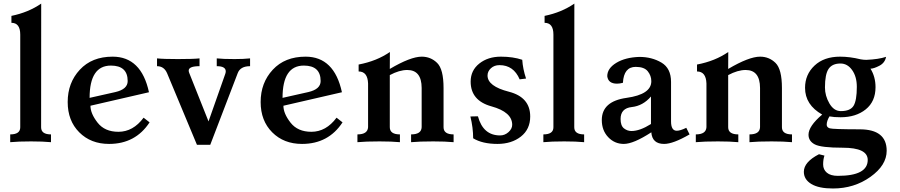

<svg xmlns="http://www.w3.org/2000/svg" viewBox="-20 -802 5074 1083"><path d="M267.6 0Q222.2 -4.4 155.3 -4.4Q82.5 -4.4 37.6 0V-43.9Q94.2 -43.9 94.2 -84V-606.9Q94.2 -673.3 44.4 -673.3V-712.4Q140.1 -731.9 212.4 -781.7Q211.9 -672.4 211.9 -84Q211.9 -43.9 267.6 -43.9Z M595.2 9.8Q492.2 9.8 427 -55.7Q361.8 -121.1 361.8 -226.6Q361.8 -335 430.2 -408.7Q498.5 -482.4 615.2 -482.4Q776.9 -482.4 820.3 -281.7L490.2 -205.6Q490.2 -161.6 530.5 -110.1Q570.8 -58.6 647.9 -58.6Q731 -58.6 790 -138.2L823.7 -111.8Q744.1 9.8 595.2 9.8ZM485.4 -250 630.9 -282.7Q700.2 -298.8 700.2 -344.7Q700.2 -432.1 605.5 -432.1Q485.4 -432.1 485.4 -250Z M1166 14.6H1090.8L922.4 -389.2Q905.3 -428.7 865.7 -428.7V-472.7Q900.9 -468.8 983.4 -468.8Q1070.3 -468.8 1105.5 -472.7V-428.7Q1044.4 -428.7 1044.4 -403.8Q1044.4 -397 1047.9 -389.2L1156.2 -117.2L1251 -386.2Q1253.4 -393.6 1253.4 -399.4Q1253.4 -428.7 1202.6 -428.7V-472.7Q1236.3 -468.8 1303.2 -468.8Q1355 -468.8 1390.6 -472.7V-428.7Q1335.4 -428.7 1320.8 -389.2Z M1683.6 9.8Q1580.6 9.8 1515.4 -55.7Q1450.2 -121.1 1450.2 -226.6Q1450.2 -335 1518.6 -408.7Q1586.9 -482.4 1703.6 -482.4Q1865.2 -482.4 1908.7 -281.7L1578.6 -205.6Q1578.6 -161.6 1618.9 -110.1Q1659.2 -58.6 1736.3 -58.6Q1819.3 -58.6 1878.4 -138.2L1912.1 -111.8Q1832.5 9.8 1683.6 9.8ZM1573.7 -250 1719.2 -282.7Q1788.6 -298.8 1788.6 -344.7Q1788.6 -432.1 1693.8 -432.1Q1573.7 -432.1 1573.7 -250Z M2538.6 0Q2492.2 -4.4 2423.8 -4.4Q2344.7 -4.4 2298.8 0V-43.9Q2356.9 -43.9 2358.4 -84.5V-306.2Q2357.9 -407.2 2277.3 -407.2Q2232.4 -407.2 2178.7 -378.4V-84.5Q2178.7 -43.9 2235.8 -43.9V0Q2189.5 -4.4 2121.1 -4.4Q2042 -4.4 1996.1 0V-43.9Q2053.7 -43.9 2056.2 -84.5V-331.1Q2053.7 -398.9 2002.9 -398.9V-438Q2105.5 -457.5 2179.2 -508.8L2178.7 -413.1Q2295.9 -482.4 2358.9 -482.4Q2409.7 -482.4 2445.8 -447Q2481.9 -411.6 2481.9 -305.7V-84.5Q2481.9 -43.9 2538.6 -43.9Z M2786.1 9.8Q2701.2 9.8 2648.9 -22Q2648.9 -81.1 2633.3 -145L2675.8 -146Q2705.1 -38.1 2800.8 -38.1Q2827.6 -38.1 2848.4 -56.9Q2869.1 -75.7 2869.1 -98.1Q2869.1 -169.9 2752 -202.1Q2634.8 -234.4 2634.8 -341.8Q2634.8 -404.8 2683.6 -443.6Q2732.4 -482.4 2805.2 -482.4Q2873.5 -482.4 2925.8 -464.8Q2929.2 -413.1 2947.3 -358.9L2911.1 -354.5Q2877 -434.6 2797.4 -434.6Q2768.1 -434.6 2749 -417Q2730 -399.4 2730 -376Q2730 -315.4 2850.3 -284.7Q2970.7 -253.9 2970.7 -145Q2970.7 -72.8 2918 -31.5Q2865.2 9.8 2786.1 9.8Z M3274.9 0Q3229.5 -4.4 3162.6 -4.4Q3089.8 -4.4 3044.9 0V-43.9Q3101.6 -43.9 3101.6 -84V-606.9Q3101.6 -673.3 3051.8 -673.3V-712.4Q3147.5 -731.9 3219.7 -781.7Q3219.2 -672.4 3219.2 -84Q3219.2 -43.9 3274.9 -43.9Z M3726.1 9.8Q3658.7 9.8 3653.8 -55.7Q3553.2 9.8 3498.5 9.8Q3446.8 9.8 3410.6 -28.3Q3374.5 -66.4 3374.5 -125Q3374.5 -230.5 3514.2 -250Q3653.8 -269.5 3653.8 -343.8Q3653.8 -375 3633.8 -399.9Q3613.8 -424.8 3565.9 -424.8Q3498.5 -424.8 3493.7 -335Q3475.6 -330.1 3460.4 -330.1Q3410.6 -330.1 3405.3 -372.1Q3405.3 -416.5 3456.3 -447.5Q3507.3 -478.5 3586.9 -481Q3656.7 -481 3710.9 -449Q3765.1 -417 3765.1 -339.8V-117.2Q3765.1 -64.5 3797.4 -64.5Q3816.9 -64.5 3851.1 -81.1L3869.6 -43.9Q3776.9 9.8 3726.1 9.8ZM3541.5 -63Q3589.4 -63 3651.9 -102.5V-257.8Q3606.9 -205.1 3543.7 -198.2Q3480.5 -191.4 3480.5 -130.9Q3480.5 -92.8 3499.5 -77.9Q3518.6 -63 3541.5 -63Z M4447.3 0Q4400.9 -4.4 4332.5 -4.4Q4253.4 -4.4 4207.5 0V-43.9Q4265.6 -43.9 4267.1 -84.5V-306.2Q4266.6 -407.2 4186 -407.2Q4141.1 -407.2 4087.4 -378.4V-84.5Q4087.4 -43.9 4144.5 -43.9V0Q4098.1 -4.4 4029.8 -4.4Q3950.7 -4.4 3904.8 0V-43.9Q3962.4 -43.9 3964.8 -84.5V-331.1Q3962.4 -398.9 3911.6 -398.9V-438Q4014.2 -457.5 4087.9 -508.8L4087.4 -413.1Q4204.6 -482.4 4267.6 -482.4Q4318.4 -482.4 4354.5 -447Q4390.6 -411.6 4390.6 -305.7V-84.5Q4390.6 -43.9 4447.3 -43.9Z M4722.7 -175.3Q4776.4 -175.3 4794.7 -205.3Q4813 -235.4 4813 -312Q4813 -369.6 4786.6 -406.7Q4760.3 -443.8 4720.7 -443.8Q4674.3 -443.8 4653.8 -413.6Q4633.3 -383.3 4633.3 -308.6Q4633.3 -261.7 4658.4 -218.5Q4683.6 -175.3 4722.7 -175.3ZM4678.2 261.2Q4598.6 261.2 4556.4 235.8Q4514.2 210.4 4514.2 167Q4514.2 111.8 4599.6 67.9L4630.4 75.7Q4623 96.7 4623 125.5Q4623 154.3 4644 172.1Q4665 189.9 4706.1 189.9Q4874.5 189.9 4874.5 100.1Q4874.5 31.2 4733.4 31.2Q4612.3 31.2 4576.4 12.7Q4540.5 -5.9 4540.5 -42Q4540.5 -90.3 4617.7 -155.8Q4521 -210.4 4521 -306.6Q4521 -381.8 4574.5 -432.1Q4627.9 -482.4 4718.8 -482.4Q4773.9 -482.4 4835 -467.3Q4852.1 -464.4 4866.2 -464.4Q4936 -467.3 4978 -481.4Q4971.7 -447.3 4939.9 -430.9Q4908.2 -414.6 4890.1 -414.6Q4918.5 -369.1 4918.5 -310.1Q4918.5 -229.5 4863.3 -185.1Q4808.1 -140.6 4721.2 -140.6Q4683.1 -140.6 4658.7 -145.5Q4643.1 -119.6 4643.1 -98.6Q4643.1 -83.5 4660.6 -78.1Q4678.2 -72.8 4829.8 -72.5Q4981.4 -72.3 4981.4 48.3Q4981.4 130.4 4889.6 195.8Q4797.9 261.2 4678.2 261.2Z"/></svg>

Font: Kelvinch
Style: Bold
Weight: 700
Designer: Paul James Miller
Foundry: High-Logic / Made with FontCreator
Version: Version 3.501;March 28, 2021;FontCreator 13.0.0.2683 64-bit